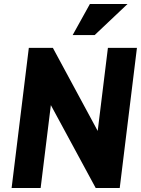

<svg xmlns="http://www.w3.org/2000/svg" viewBox="-20 -939 704 959"><path d="M429 -919H617L453 -764H343ZM38 0 124 -700H244L468 -285L519 -700H664L578 0H458L234 -414L183 0Z"/></svg>

Font: Haskoy ExtraBold
Style: Italic
Weight: 800
Designer: Ertekin Erdin
Foundry: Ertekin Erdin
Version: Version 2.000; ttfautohint (v1.8.4.7-5d5b)